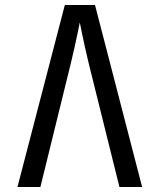

<svg xmlns="http://www.w3.org/2000/svg" viewBox="-20 -750 640 770"><path d="M50 0 240 -730H361L550 0H459L336 -495Q319 -566 309.5 -613Q300 -660 300 -660Q300 -660 290.5 -613.5Q281 -567 264 -496L142 0Z"/></svg>

Font: JetBrainsMono NFM
Style: Regular
Weight: 400
Monospace: yes
Designer: Philipp Nurullin, Konstantin Bulenkov
Foundry: JetBrains
Version: Version 2.304; ttfautohint (v1.8.4.7-5d5b);Nerd Fonts 3.3.0